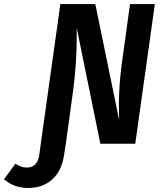

<svg xmlns="http://www.w3.org/2000/svg" viewBox="-176 -712 791 951"><path d="M591 -692 494 0H321L204 -574V-532Q204 -401 187 -269L150 0L142 52Q130 134 83 176.5Q36 219 -37 219Q-107 219 -156 176L-100 99Q-83 109 -71 113.5Q-59 118 -41 118Q-17 118 -1 101.5Q15 85 19 52L26 0L123 -692H296L414 -118Q413 -144 413 -192Q413 -288 426 -387L468 -692Z"/></svg>

Font: Fira Sans Condensed SemiBold
Style: Italic
Weight: 600
Width: 3
Italic angle: -8°
Designer: bBox Type GmbH & Carrois Corporate GbR & Edenspiekermann AG
Foundry: bBox Type GmbH & Carrois Corporate GbR & Edenspiekermann AG
Version: Version 4.301